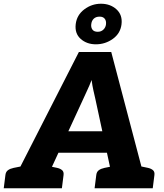

<svg xmlns="http://www.w3.org/2000/svg" viewBox="-44 -1007 877 1027"><path d="M6 0 378 -729H551L743 0H612Q590 0 577 -10.5Q564 -21 561 -37L466 -478Q461 -500 455.5 -524Q450 -548 446 -579Q434 -548 423 -525Q412 -502 401 -477L198 -37Q191 -23 175 -11.5Q159 0 138 0ZM106 0 115 -71H237L228 0ZM219 -190 244 -305H570L565 -190ZM501 0 510 -71H642L633 0ZM-24 0 -15 -71Q-13 -88 -1.5 -96.5Q10 -105 29 -109L74 -118L73 0ZM190 0 219 -118 262 -109Q279 -105 288.5 -96.5Q298 -88 296 -71L287 0ZM462 0 471 -71Q473 -88 484.5 -96.5Q496 -105 515 -109L560 -118L559 0ZM676 0 705 -118 748 -109Q765 -105 774.5 -96.5Q784 -88 782 -71L773 0ZM361 -878Q367 -927 407 -957Q447 -987 496 -987Q546 -987 579 -957Q612 -927 606 -877Q600 -828 559.5 -799Q519 -770 469 -770Q420 -770 387.5 -799Q355 -828 361 -878ZM444 -877Q442 -860 450.5 -848.5Q459 -837 479 -837Q497 -837 509 -848.5Q521 -860 523 -877Q525 -896 516 -907Q507 -918 489 -918Q469 -918 457.5 -907Q446 -896 444 -877Z"/></svg>

Font: Aleo Black
Style: Italic
Weight: 900
Italic angle: -7°
Designer: Alessio Laiso
Foundry: Alessio Laiso
Version: Version 2.001;gftools[0.9.29]